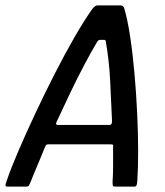

<svg xmlns="http://www.w3.org/2000/svg" viewBox="-32 -693 614 713"><path d="M-5 0Q-11 0 -11.5 -4.5Q-12 -9 -7 -22Q9 -69 37 -134Q65 -199 99.5 -272.5Q134 -346 171.5 -419.5Q209 -493 245 -555.5Q281 -618 311 -660Q316 -666 320.5 -669.5Q325 -673 330 -673H417Q422 -672 425 -669.5Q428 -667 430 -660Q442 -619 451.5 -556Q461 -493 467.5 -419Q474 -345 477.5 -270.5Q481 -196 481 -131.5Q481 -67 478 -23Q477 -9 475 -4.5Q473 0 466 0H395Q389 0 387.5 -3Q386 -6 386 -18Q388 -44 388 -79Q388 -114 388 -148Q389 -154 387 -155.5Q385 -157 378 -157H149Q143 -157 140.5 -155.5Q138 -154 135 -147Q122 -114 107 -79Q92 -44 82 -18Q77 -6 74.5 -3Q72 0 67 0ZM184 -229H374Q379 -229 381.5 -232Q384 -235 384 -244Q381 -318 377 -394.5Q373 -471 361 -538Q361 -545 354 -545H339Q334 -545 329 -538Q308 -503 281.5 -453Q255 -403 228.5 -347.5Q202 -292 178 -240Q176 -236 176.5 -232.5Q177 -229 184 -229Z"/></svg>

Font: Glory Thin Medium
Style: Italic
Weight: 500
Italic angle: -12°
Version: Version 1.011